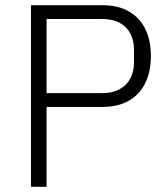

<svg xmlns="http://www.w3.org/2000/svg" viewBox="-20 -718 641 738"><path d="M159 0H99V-698H373Q434 -698 475.5 -674Q517 -650 538.5 -606.5Q560 -563 560 -503Q560 -443 538.5 -399Q517 -355 475.5 -331Q434 -307 373 -307H159ZM159 -645V-360H373Q413 -360 440.5 -375.5Q468 -391 481.5 -417.5Q495 -444 495 -479V-527Q495 -561 481.5 -588Q468 -615 440.5 -630Q413 -645 373 -645Z"/></svg>

Font: IBM Plex Sans Light
Style: Regular
Weight: 300
Designer: Mike Abbink, Paul van der Laan, Pieter van Rosmalen
Foundry: Bold Monday
Version: Version 3.201